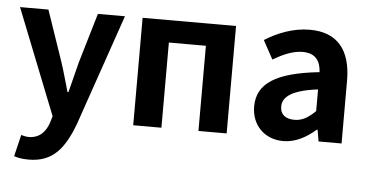

<svg xmlns="http://www.w3.org/2000/svg" viewBox="-53 -673 1916 997"><g transform="rotate(5 905.0 -174.5)"><path d="M128 225C253 225 313 149 362 17L561 -560H420L343 -300C330 -248 316 -194 303 -142H298C282 -196 268 -250 251 -300L162 -560H14L232 -10L222 23C206 72 174 108 117 108C104 108 88 104 78 101L51 214C73 221 95 225 128 225Z M653 0H800V-444H993V0H1140V-560H653Z M1436 14C1500 14 1556 -18 1605 -60H1609L1619 0H1739V-327C1739 -489 1666 -574 1524 -574C1436 -574 1356 -541 1290 -500L1343 -403C1395 -433 1445 -456 1497 -456C1566 -456 1590 -414 1593 -359C1367 -335 1270 -272 1270 -152C1270 -57 1336 14 1436 14ZM1484 -101C1441 -101 1410 -120 1410 -164C1410 -214 1456 -252 1593 -269V-156C1557 -121 1526 -101 1484 -101Z"/></g></svg>

Font: Source Han Sans CN
Style: Bold
Weight: 700
Designer: Ryoko NISHIZUKA 西塚涼子 (kana, bopomofo & ideographs); Paul D. Hunt (Latin, Greek & Cyrillic); Sandoll Communications 산돌커뮤니
Foundry: Adobe
Version: Version 2.001;hotconv 1.0.107;makeotfexe 2.5.65593